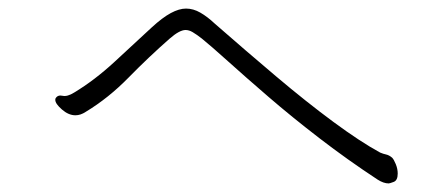

<svg xmlns="http://www.w3.org/2000/svg" viewBox="-20 -545 1040 448"><path d="M867 -189Q874 -186 881 -184.5Q888 -183 895 -177Q899 -173 903.5 -162Q908 -151 908 -140Q908 -124 898.5 -120.5Q889 -117 887 -117Q875 -117 861 -126Q791 -172 726 -222Q661 -272 606.5 -319Q552 -366 512 -402Q472 -438 451 -455Q438 -465 429.5 -470Q421 -475 413 -475Q399 -475 376 -455Q327 -412 280 -364Q233 -316 180 -284Q168 -276 156 -276Q140 -276 124.5 -289.5Q109 -303 109 -312Q109 -315 110 -316Q115 -324 126 -321.5Q137 -319 153 -329Q201 -358 247 -400.5Q293 -443 334 -481Q359 -504 378.5 -514.5Q398 -525 414 -525Q431 -525 447.5 -515.5Q464 -506 481 -490Q553 -427 624 -367Q695 -307 758 -260.5Q821 -214 867 -189Z"/></svg>

Font: Moon Stars Kai T Light
Style: Regular
Weight: 300
Designer: GuiWonder
Version: Version 1.101